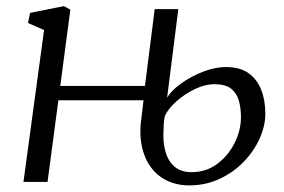

<svg xmlns="http://www.w3.org/2000/svg" viewBox="-20 -578 902 610"><path d="M581.5 11Q542.5 11 511 -4Q479.5 -19 458.8 -47.5Q438 -76 430 -116.8Q422 -157.5 430 -209L436 -259.5H165.5L131 0H54.5L120 -482.5L69 -505L75.5 -537L183 -558.5L203.5 -547.5L171.5 -305H440.5L471.5 -549H546.5L511 -268Q524.5 -290.5 555.8 -313Q587 -335.5 625.2 -350.2Q663.5 -365 698 -365Q742 -365 769.2 -345.8Q796.5 -326.5 809.8 -293Q823 -259.5 823 -216.5Q823 -178.5 805 -138.2Q787 -98 754.5 -64.2Q722 -30.5 677.8 -9.8Q633.5 11 581.5 11ZM588.5 -31Q634.5 -31 669.8 -57Q705 -83 725.2 -123.5Q745.5 -164 745.5 -205.5Q745.5 -234 739 -257.8Q732.5 -281.5 714.5 -296Q696.5 -310.5 661.5 -310.5Q631.5 -310.5 599.2 -295Q567 -279.5 541 -256.5Q515 -233.5 504 -210Q501.5 -200 500.5 -188Q499.5 -176 499.5 -165Q497 -126.5 505.8 -96Q514.5 -65.5 535 -48.2Q555.5 -31 588.5 -31Z"/></svg>

Font: Merriweather 36pt Light
Style: Italic
Weight: 300
Italic angle: -7.8°
Version: Version 2.101